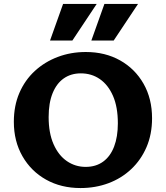

<svg xmlns="http://www.w3.org/2000/svg" viewBox="-20 -936 839 971"><path d="M387 15Q289 15 213 -27.5Q137 -70 93.5 -146Q50 -222 50 -320Q50 -401 78 -466Q106 -531 156 -577Q206 -623 272 -648Q338 -673 414 -673Q512 -673 587.5 -630.5Q663 -588 706 -512.5Q749 -437 749 -338Q749 -257 721 -192Q693 -127 643.5 -80.5Q594 -34 528.5 -9.5Q463 15 387 15ZM413 -92Q465 -92 501.5 -118.5Q538 -145 557 -194.5Q576 -244 576 -312Q576 -395 551.5 -451Q527 -507 485 -536Q443 -565 389 -565Q339 -565 302.5 -539.5Q266 -514 246 -464.5Q226 -415 226 -344Q226 -263 251 -206.5Q276 -150 318.5 -121Q361 -92 413 -92ZM233 -731 299 -916H469L346 -731ZM442 -731 508 -916H678L555 -731Z"/></svg>

Font: Ysabeau Office ExtraBold
Style: Regular
Weight: 800
Designer: Christian Thalmann (Catharsis Fonts)
Version: Version 2.001;gftools[0.9.30]; featfreeze: tnum,lnum,ss02